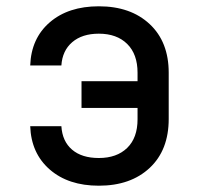

<svg xmlns="http://www.w3.org/2000/svg" viewBox="-20 -580 640 610"><path d="M294 10Q197 10 138 -41.5Q79 -93 76 -179H175Q178 -131 209 -104.5Q240 -78 294 -78Q351 -78 384 -110Q417 -142 417 -201V-237H239V-322H417V-349Q417 -408 384 -440.5Q351 -473 294 -473Q241 -473 209.5 -446Q178 -419 175 -372H76Q79 -458 138 -509Q197 -560 294 -560Q395 -560 455.5 -503.5Q516 -447 516 -349V-202Q516 -103 455.5 -46.5Q395 10 294 10Z"/></svg>

Font: JetBrainsMono NFM Medium
Style: Regular
Weight: 500
Monospace: yes
Designer: Philipp Nurullin, Konstantin Bulenkov
Foundry: JetBrains
Version: Version 2.304; ttfautohint (v1.8.4.7-5d5b);Nerd Fonts 3.3.0